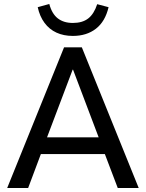

<svg xmlns="http://www.w3.org/2000/svg" viewBox="-20 -942 731 962"><path d="M16 0 301 -705H390L675 0H570L494 -200L538 -170H152L196 -200L121 0ZM344 -593 207 -231 187 -254H503L483 -231L346 -593ZM345 -762Q299 -762 263 -778.5Q227 -795 203 -827.5Q179 -860 169 -906L227 -922Q240 -873 269.5 -850Q299 -827 345 -827Q393 -827 422 -849.5Q451 -872 467 -921L524 -906Q507 -834 460.5 -798Q414 -762 345 -762Z"/></svg>

Font: Nunito Sans 10pt SemiCondensed SemiBold
Style: Regular
Weight: 600
Width: 4
Designer: Vernon Adams
Foundry: Vernon Adams
Version: Version 3.101;gftools[0.9.27]